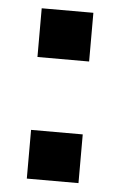

<svg xmlns="http://www.w3.org/2000/svg" viewBox="-45 -594 405 629"><g transform="rotate(5 157.0 -280.0)"><path d="M66.9 -560.1H236.8V-399.9H66.9ZM66.9 -160.2H236.8V0H66.9Z"/></g></svg>

Font: Mattone
Style: Regular
Weight: 400
Width: 6
Designer: Nunzio Mazzaferro
Foundry: Collletttivo
Version: Version 2.000;Glyphs 3.2 (3217)